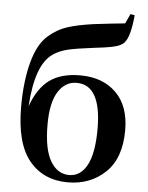

<svg xmlns="http://www.w3.org/2000/svg" viewBox="-58 -900 743 963"><g transform="rotate(5 313.0 -419.0)"><path d="M323.2 -21.5Q380.9 -21.5 413.1 -82Q445.3 -142.6 445.3 -263.7Q445.3 -485.4 321.3 -485.4Q263.7 -485.4 228.5 -430.2Q193.4 -375 193.4 -264.6Q193.4 -141.6 228.5 -81.5Q263.7 -21.5 323.2 -21.5ZM559.6 -852.5 581.1 -848.6Q571.3 -740.2 543 -709Q539.1 -704.1 534.2 -700.7Q529.3 -697.3 522.5 -693.8Q515.6 -690.4 510.3 -688.5Q504.9 -686.5 494.6 -684.1Q484.4 -681.6 478 -680.2Q471.7 -678.7 458.5 -676.8Q445.3 -674.8 439 -673.8Q432.6 -672.9 416 -670.9Q399.4 -668.9 392.6 -668Q304.7 -657.2 261.2 -647Q217.8 -636.7 186.5 -614.3Q103.5 -556.6 90.8 -347.7Q124 -440.4 182.1 -482.4Q240.2 -524.4 335.9 -524.4Q449.2 -524.4 516.6 -458Q584 -391.6 584 -269.5Q584 -128.9 508.3 -56.6Q432.6 15.6 319.3 15.6Q196.3 15.6 125 -71.3Q53.7 -158.2 53.7 -341.8Q53.7 -470.7 79.6 -566.9Q105.5 -663.1 157.2 -706.1Q197.3 -741.2 246.6 -757.8Q295.9 -774.4 378.9 -786.1Q406.2 -790 462.4 -795.9Q518.6 -801.8 537.1 -803.7Z"/></g></svg>

Font: GenYoMin TW TTF Bold
Style: Regular
Weight: 700
Version: Version 1.300